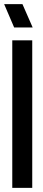

<svg xmlns="http://www.w3.org/2000/svg" viewBox="-37 -905 205 923"><path d="M118 -711V-2H22V-711ZM71 -885 120 -773H31L-17 -885Z"/></svg>

Font: Fundamental  Brigade Condensed
Style: Regular
Weight: 400
Width: 3
Designer: Peter Wiegel, original typeface by Carl Albert Fahrenwaldt 1901
Foundry: Peter Wiegel
Version: Version 0.000 2012 initial release